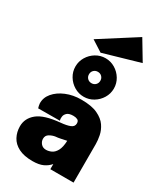

<svg xmlns="http://www.w3.org/2000/svg" viewBox="-261 -1177 1103 1289"><g transform="rotate(30 290.5 -532.0)"><path d="M219 13Q153 13 111 -8.5Q69 -30 49.5 -67Q30 -104 30 -148Q30 -210 81.5 -252Q133 -294 255 -305Q300 -309 326 -319.5Q352 -330 352 -355Q352 -375 338.5 -381.5Q325 -388 307 -388Q273 -388 258.5 -374.5Q244 -361 242 -345Q240 -329 242 -321Q244 -314 244 -314L76 -313Q71 -328 69 -346Q67 -391 98 -428Q129 -465 182 -487Q235 -509 299 -509Q379 -509 425.5 -487Q472 -465 494.5 -432Q517 -399 524 -363Q531 -327 531 -299V0H351V-40Q331 -16 300 -1.5Q269 13 219 13ZM260 -98Q280 -98 301 -107.5Q322 -117 337 -144Q352 -171 354 -222Q331 -217 309.5 -212.5Q288 -208 272 -207Q250 -204 228 -191.5Q206 -179 206 -153Q206 -132 220.5 -115Q235 -98 260 -98ZM301 -533Q261 -533 227 -553.5Q193 -574 172.5 -608Q152 -642 152 -682Q152 -722 172.5 -756Q193 -790 227 -810.5Q261 -831 301 -831Q341 -831 375 -810.5Q409 -790 429.5 -756Q450 -722 450 -682Q450 -642 429.5 -608Q409 -574 375 -553.5Q341 -533 301 -533ZM301 -638Q320 -638 332.5 -650.5Q345 -663 345 -682Q345 -701 332.5 -713.5Q320 -726 301 -726Q282 -726 269.5 -713.5Q257 -701 257 -682Q257 -663 269.5 -650.5Q282 -638 301 -638ZM252 -846 166 -901 442 -1077 532 -927Z"/></g></svg>

Font: Panamera Black
Style: Regular
Weight: 900
Designer: Bastien Sozeau
Foundry: NBR — Bastien Sozeau
Version: Version 3.002; ttfautohint (v1.8.4.7-5d5b);gftools[0.9.33]